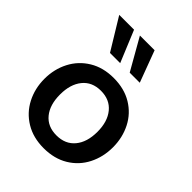

<svg xmlns="http://www.w3.org/2000/svg" viewBox="-217 -873 998 998"><g transform="rotate(45 281.5 -374.0)"><path d="M29 -248Q29 -319 59.5 -378Q90 -437 147 -471.5Q204 -506 281 -506Q359 -506 416 -471.5Q473 -437 503 -378Q533 -319 533 -248Q533 -177 503 -118Q473 -59 416 -24.5Q359 10 281 10Q204 10 147 -24.5Q90 -59 59.5 -118Q29 -177 29 -248ZM419 -248Q419 -323 382.5 -367.5Q346 -412 281 -412Q216 -412 180 -367.5Q144 -323 144 -248Q144 -172 180 -128Q216 -84 281 -84Q346 -84 382.5 -128Q419 -172 419 -248ZM175 -584 69 -758H178L250 -584ZM320 -584 221 -758H329L394 -584Z"/></g></svg>

Font: Cabin SemiBold
Style: Regular
Weight: 600
Designer: Pablo Impallari
Foundry: Pablo Impallari. http://www.impallari.com Igino Marini. http://www.ikern.com
Version: Version 2.200